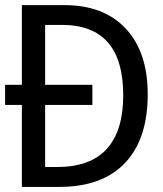

<svg xmlns="http://www.w3.org/2000/svg" viewBox="-20 -734 640 754"><path d="M65.9 0V-321.8H0V-400.9H65.9V-713.9H232.9Q387.7 -713.9 473.9 -621.6Q560.1 -529.3 560.1 -363.8Q560.1 -187.5 470.7 -93.8Q381.3 0 212.9 0ZM157.2 -636.2V-400.9H342.8V-321.8H157.2V-78.1H204.1Q463.9 -78.1 463.9 -360.8Q463.9 -636.2 223.1 -636.2Z"/></svg>

Font: Apple Sans Adjectives
Style: Regular
Weight: 400
Monospace: yes
Foundry: Apple Sans Adjectives
Version: Version 0.01